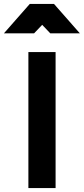

<svg xmlns="http://www.w3.org/2000/svg" viewBox="-74 -954 425 974"><path d="M70 0V-690H208V0ZM-54 -785 77 -934H200L331 -785H181L140 -828L99 -785Z"/></svg>

Font: TitilliumText22L Xb
Style: Bold
Weight: 400
Designer: Campivisivi
Foundry: Campivisivi
Version: 1.000